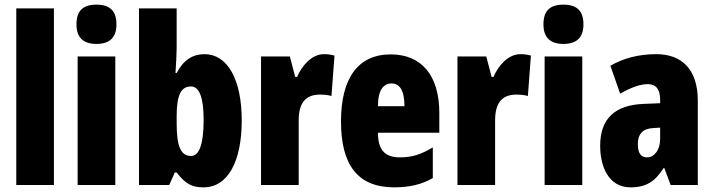

<svg xmlns="http://www.w3.org/2000/svg" viewBox="-20 -796 3071 826"><path d="M212 0V-760H50V0Z M395 -776C335 -776 309 -748 309 -691C309 -635 338 -607 395 -607C452 -607 481 -635 481 -691C481 -747 455 -776 395 -776ZM476 -553H314V0H476Z M740 -588V-760H578V0H708L732 -54H740C779 -3 807 10 856 10C960 10 1020 -101 1020 -278C1020 -455 958 -563 860 -563C810 -563 770 -539 740 -482H735C738 -532 740 -567 740 -588ZM801 -424C838 -424 856 -376 856 -280C856 -175 837 -125 802 -125C758 -125 740 -166 740 -265V-297C740 -385 758 -424 801 -424Z M1374 -563C1319 -563 1277 -510 1258 -465H1250L1227 -553H1103V0H1265V-278C1265 -350 1292 -389 1356 -389C1377 -389 1393 -387 1406 -383L1419 -557C1399 -562 1387 -563 1374 -563Z M1661 -562C1520 -562 1447 -459 1447 -274C1447 -90 1516 10 1676 10C1740 10 1794 -2 1842 -30V-162C1791 -131 1751 -119 1700 -119C1636 -119 1606 -151 1606 -225H1870V-310C1870 -472 1793 -562 1661 -562ZM1665 -437C1698 -437 1720 -409 1720 -339H1606C1606 -411 1631 -437 1665 -437Z M2219 -563C2164 -563 2122 -510 2103 -465H2095L2072 -553H1948V0H2110V-278C2110 -350 2137 -389 2201 -389C2222 -389 2238 -387 2251 -383L2264 -557C2244 -562 2232 -563 2219 -563Z M2404 -776C2344 -776 2318 -748 2318 -691C2318 -635 2347 -607 2404 -607C2461 -607 2490 -635 2490 -691C2490 -747 2464 -776 2404 -776ZM2485 -553H2323V0H2485Z M2803 -563C2727 -563 2660 -545 2606 -513L2648 -393C2697 -421 2735 -434 2767 -434C2803 -434 2820 -411 2820 -366V-352L2748 -349C2627 -344 2562 -287 2562 -169C2562 -79 2598 10 2693 10C2762 10 2799 -17 2835 -73H2838L2865 0H2982V-363C2982 -498 2913 -563 2803 -563ZM2790 -245 2820 -247V-198C2820 -151 2795 -119 2763 -119C2737 -119 2724 -138 2724 -176C2724 -220 2746 -243 2790 -245Z"/></svg>

Font: Noto Sans Arabic UI XCn Bk
Style: Regular
Weight: 900
Width: 2
Designer: Monotype Design Team, Nadine Chahine and Nizar Qandah
Foundry: Monotype Imaging Inc.
Version: Version 2.010